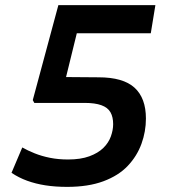

<svg xmlns="http://www.w3.org/2000/svg" viewBox="-20 -720 664 750"><path d="M25 -45 67 -144Q88 -132 115.5 -121Q143 -110 175.5 -103.5Q208 -97 246 -97Q295 -97 329 -109.5Q363 -122 383.5 -142Q404 -162 413 -187Q422 -212 422 -235Q422 -263 411.5 -281.5Q401 -300 376 -309Q351 -318 311 -318H114L108 -329L208 -700H587L569 -590H280L238 -419L365 -418Q461 -418 505.5 -377.5Q550 -337 550 -257Q550 -206 532.5 -158Q515 -110 479 -72Q443 -34 384 -12Q325 10 242 10Q196 10 157.5 4Q119 -2 86 -14Q53 -26 25 -45Z"/></svg>

Font: Georama ExtraCondensed Thin SemiBold
Style: Italic
Weight: 600
Italic angle: -9°
Version: Version 1.001